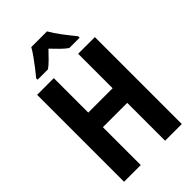

<svg xmlns="http://www.w3.org/2000/svg" viewBox="-276 -1025 1115 1115"><g transform="rotate(-45 281.5 -467.0)"><path d="M45 0V-714H182V-431H382V-714H519V0H382V-311H182V0ZM109 -786Q126 -806 146.5 -832.5Q167 -859 186.5 -886.5Q206 -914 217 -934H346Q365 -900 395.5 -860Q426 -820 454 -786V-774H369Q348 -789 326.5 -810.5Q305 -832 281 -857Q257 -832 235.5 -810Q214 -788 194 -774H109Z"/></g></svg>

Font: Noto Sans Mono SemiCondensed
Style: Bold
Weight: 700
Width: 4
Designer: Monotype Design Team
Foundry: Monotype Imaging Inc.
Version: Version 2.014